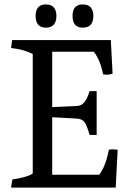

<svg xmlns="http://www.w3.org/2000/svg" viewBox="-20 -848 580 868"><path d="M128 -64V-604Q90 -624 30 -631L35 -667H481L489 -515Q476 -510 461 -510Q456 -510 446 -512Q433 -578 404 -614H216V-364L329 -369Q350 -370 363 -388Q376 -406 385 -436H417V-238H385Q373 -281 362 -296Q351 -311 326 -312L216 -318V-58H429Q459 -100 472 -171Q484 -173 491 -173Q496 -173 512 -171L503 0H30L36 -37Q62 -40 89.5 -47.5Q117 -55 128 -64ZM141 -776Q141 -828 188 -828Q211 -828 223 -814.5Q235 -801 235 -776Q235 -750 223 -736.5Q211 -723 188 -723Q141 -723 141 -776ZM308 -776Q308 -828 354 -828Q378 -828 390 -814.5Q402 -801 402 -776Q402 -723 354 -723Q308 -723 308 -776Z"/></svg>

Font: Caladea
Style: Regular
Weight: 400
Designer: Carolina Giovagnoli and Andres Torresi
Foundry: Carolina Giovagnoli & Andres Torresi
Version: Version 1.001